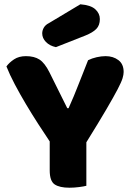

<svg xmlns="http://www.w3.org/2000/svg" viewBox="-20 -871 614 896"><path d="M383 -4Q372 -1 349 2Q326 5 304 5Q258 5 235 -10.5Q212 -26 212 -76V-211Q187 -248 158 -293Q129 -338 101 -385Q73 -432 49 -477.5Q25 -523 10 -561Q23 -579 45.5 -594Q68 -609 101 -609Q140 -609 164.5 -593Q189 -577 211 -533L294 -366H300Q314 -397 324.5 -422.5Q335 -448 345 -473.5Q355 -499 366 -526.5Q377 -554 391 -590Q409 -599 431 -604Q453 -609 473 -609Q508 -609 532.5 -590.5Q557 -572 557 -535Q557 -523 552 -506Q547 -489 529 -454.5Q511 -420 476.5 -361Q442 -302 383 -207ZM355 -851Q404 -847 425 -827.5Q446 -808 446 -782Q446 -753 429.5 -736Q413 -719 378 -705L241 -651Q212 -657 194.5 -675Q177 -693 177 -715Q177 -729 184.5 -742Q192 -755 208 -763Z"/></svg>

Font: Baloo
Style: Regular
Weight: 400
Designer: Sarang Kulkarni and Ek Type
Foundry: Ek Type
Version: Version 1.443;PS 1.000;hotconv 16.6.51;makeotf.lib2.5.65220;